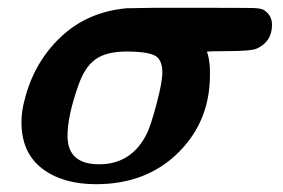

<svg xmlns="http://www.w3.org/2000/svg" viewBox="-20 -464 726 492"><path d="M226 8Q140 8 87.5 -32.5Q35 -73 35 -151Q35 -179 43 -208Q67 -304 135.5 -369Q204 -434 306 -443Q307 -443 316.5 -443Q326 -443 342 -443.5Q358 -444 378.5 -444Q399 -444 425 -444Q451 -444 476 -444Q606 -444 626.5 -443.5Q647 -443 655 -439Q677 -426 677 -400Q677 -358 639 -340Q625 -333 563 -333Q510 -333 510 -331Q514 -325 517 -300Q518 -294 518 -272Q518 -154 438 -74Q356 8 226 8ZM396 -278Q396 -313 375 -322.5Q354 -332 305 -332Q252 -332 224 -311.5Q196 -291 180 -243Q153 -166 153 -116Q153 -43 234 -43Q318 -43 357 -123Q367 -144 381.5 -199Q396 -254 396 -278Z"/></svg>

Font: MathJax_Math
Style: Bold Italic
Weight: 700
Version: Version 1.1